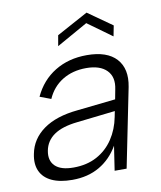

<svg xmlns="http://www.w3.org/2000/svg" viewBox="-79 -750 686 820"><g transform="rotate(-10 263.5 -339.5)"><path d="M353 0 369 -106Q338 -52 287.5 -22.5Q237 7 169 7Q115 7 80 -9.5Q45 -26 31 -57Q17 -88 26 -131Q38 -194 93 -233.5Q148 -273 242 -282L408 -300L416 -342Q427 -394 398 -423.5Q369 -453 309 -453Q250 -453 206 -426Q162 -399 140 -349L92 -367Q123 -434 182.5 -470.5Q242 -507 321 -507Q409 -507 449 -463Q489 -419 474 -342L405 0ZM398 -251 231 -232Q166 -225 130.5 -200.5Q95 -176 87 -134Q79 -92 103.5 -68Q128 -44 183 -44Q241 -44 284.5 -67.5Q328 -91 355.5 -132.5Q383 -174 393 -226ZM448 -566 343 -642 208 -566 216 -612 352 -686 457 -612Z"/></g></svg>

Font: Albert Sans Light
Style: Italic
Weight: 300
Italic angle: -11.25°
Designer: Andreas Rasmussen
Foundry: a.Foundry
Version: Version 1.025